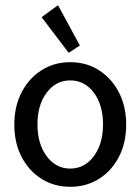

<svg xmlns="http://www.w3.org/2000/svg" viewBox="-20 -709 540 738"><path d="M250 9Q188 9 139.5 -21.5Q91 -52 63 -106Q35 -160 35 -230Q35 -300 63 -354Q91 -408 139.5 -439Q188 -470 250 -470Q312 -470 360.5 -439Q409 -408 437 -354Q465 -300 465 -230Q465 -160 437 -106Q409 -52 360.5 -21.5Q312 9 250 9ZM250 -61Q305 -61 340.5 -108.5Q376 -156 376 -231Q376 -306 340.5 -353Q305 -400 250 -400Q195 -400 159.5 -353Q124 -306 124 -231Q124 -156 159.5 -108.5Q195 -61 250 -61ZM244 -506 140 -643 203 -689 287 -534Z"/></svg>

Font: Inconsolata Medium
Style: Regular
Weight: 500
Monospace: yes
Designer: Raph Levien, Cyreal, Brenton Simpson
Foundry: Raph Levien, Cyreal, Google
Version: Version 3.001; ttfautohint (v1.8.2.53-6de2)